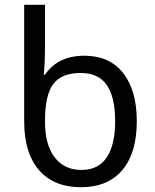

<svg xmlns="http://www.w3.org/2000/svg" viewBox="-20 -780 652 810"><path d="M321.8 9.8Q207 9.8 144.5 -62.5Q82 -134.8 82 -267.1V-759.8H169.9V-575.2Q169.9 -520 165 -464.8H169.9Q224.1 -544.9 335.9 -544.9Q441.9 -544.9 499.5 -471.9Q557.1 -398.9 557.1 -268.1Q557.1 -134.3 495.8 -62.3Q434.6 9.8 321.8 9.8ZM169.9 -265.1Q169.9 -169.4 210.7 -116.2Q251.5 -63 323.2 -63Q395 -63 430.4 -116.2Q465.8 -169.4 465.8 -269Q465.8 -370.6 430.4 -421.4Q395 -472.2 320.8 -472.2Q240.2 -472.2 205.1 -426Q169.9 -379.9 169.9 -271Z"/></svg>

Font: NotoPenekeko
Style: Regular
Weight: 400
Designer: Monotype Design team
Foundry: Monotype Imaging Inc.
Version: Version 1.04